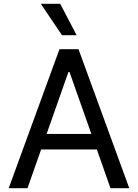

<svg xmlns="http://www.w3.org/2000/svg" viewBox="-20 -985 722 1005"><path d="M123.9 0 195.3 -202.8H486.9L558.2 0H656.6L391 -727.3H291.2L25.6 0ZM193.5 -965.2 304.3 -800.8H381L295.1 -965.2ZM224.1 -284.1 338.1 -608H343.8L458.1 -284.1Z"/></svg>

Font: Margiela Sans Text
Style: Regular
Weight: 400
Designer: Stefan Endress, Andreas Faust
Version: Version 1.100;FEAKit 1.0